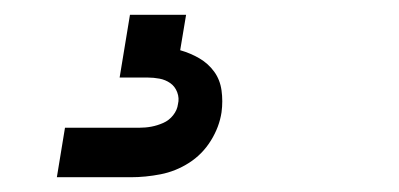

<svg xmlns="http://www.w3.org/2000/svg" viewBox="-20 -20 540 260"><path d="M57 220 68 153H168Q177 153 185 151.5Q193 150 201 146.5Q209 143 214.5 136Q220 129 221 121Q223 113 220 105Q217 97 210.5 92.5Q204 88 196 86.5Q188 85 180 85H142L156 0H232L224 48Q238 52 250 59Q262 66 270 77Q278 88 280 102.5Q282 117 280 132Q277 152 265.5 170.5Q254 189 236 200.5Q218 212 197.5 216Q177 220 157 220Z"/></svg>

Font: Iosevka SS04 Oblique
Style: Regular
Weight: 400
Italic angle: -9°
Monospace: yes
Designer: Belleve Invis
Foundry: Belleve Invis
Version: Version 19.0.0; ttfautohint (v1.8.4)